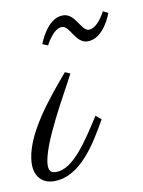

<svg xmlns="http://www.w3.org/2000/svg" viewBox="-103 -554 445 597"><g transform="rotate(-10 119.0 -255.5)"><path d="M112 -332C52 -262 -39 -154 -39 -67C-39 -30 -18 -4 21 -4C105 -4 161 -101 199 -168L182 -182C134 -107 85 -31 32 -31C18 -31 9 -36 9 -55C9 -118 102 -273 128 -325ZM127 -472C152 -472 160 -414 199 -414C251 -414 277 -490 277 -490L261 -498C261 -498 237 -449 209 -449C184 -449 176 -507 136 -507C85 -507 58 -430 58 -430L75 -423C75 -423 99 -472 127 -472Z"/></g></svg>

Font: Parisienne
Style: Regular
Weight: 400
Designer: Astigmatic (AOETI)
Foundry: Astigmatic (AOETI)
Version: Version 1.000